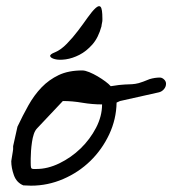

<svg xmlns="http://www.w3.org/2000/svg" viewBox="-20 -586 545 607"><path d="M15.6 -76.2Q15.6 -77.1 16.6 -83Q17.6 -88.9 18.6 -95.2Q19.5 -101.6 20.5 -106.9Q21.5 -112.3 21.5 -114.3V-118.2V-124L35.2 -185.5Q51.8 -220.7 69.8 -252.9Q87.9 -285.2 111.3 -309.6Q134.8 -334 165.5 -348.6Q196.3 -363.3 240.2 -363.3Q249 -363.3 262.2 -357.9Q275.4 -352.5 288.6 -344.7Q301.8 -336.9 313 -328.6Q324.2 -320.3 330.1 -313.5Q360.4 -318.4 374 -318.8Q387.7 -319.3 397.5 -319.8Q407.2 -320.3 418.5 -323.2Q429.7 -326.2 453.1 -335.9Q469.7 -340.8 485.4 -340.8Q492.2 -340.8 498.5 -335Q504.9 -329.1 504.9 -321.3Q504.9 -311.5 498 -303.7Q491.2 -295.9 481.4 -293.9L359.4 -266.6L348.6 -261.7Q347.7 -209 325.2 -161.1Q302.7 -113.3 265.6 -77.1Q228.5 -41 179.7 -20Q130.9 1 78.1 1Q74.2 1 65.4 0.5Q56.6 0 53.7 0Q32.2 -8.8 23.9 -32.2Q15.6 -55.7 15.6 -76.2ZM78.1 -56.6Q79.1 -51.8 85.9 -51.8Q92.8 -51.8 95.7 -51.8Q130.9 -51.8 168 -69.8Q205.1 -87.9 234.9 -116.7Q264.6 -145.5 283.7 -182.1Q302.7 -218.8 302.7 -255.9Q271.5 -255.9 240.2 -261.2Q209 -266.6 179.7 -266.6H178.7L97.7 -180.7Q90.8 -173.8 86.9 -162.1Q83 -150.4 81.1 -136.7Q79.1 -123 78.1 -109.4Q77.1 -95.7 77.1 -85Q77.1 -82 77.1 -71.3Q77.1 -60.5 78.1 -56.6ZM303.7 -527.3Q303.7 -526.4 303.7 -522.5Q303.7 -518.6 302.7 -514.6Q301.8 -510.7 301.3 -507.3Q300.8 -503.9 300.8 -502.9Q291 -466.8 272 -445.3Q252.9 -423.8 231 -412.6Q209 -401.4 188 -398.4Q167 -395.5 153.8 -398.9Q140.6 -402.3 138.7 -408.2Q136.7 -414.1 154.3 -420.9Q172.9 -428.7 191.4 -447.8Q210 -466.8 226.6 -488.8Q243.2 -510.7 257.3 -530.8Q271.5 -550.8 282.2 -560.5Q293 -570.3 298.3 -564Q303.7 -557.6 303.7 -527.3Z"/></svg>

Font: Cedarville Cursive
Style: Regular
Weight: 400
Designer: Kimberly Geswein
Foundry: Kimberly Geswein
Version: Version 1.001 2010